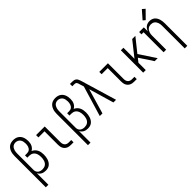

<svg xmlns="http://www.w3.org/2000/svg" viewBox="139 -1894 3222 3222"><g transform="rotate(-45 1750.0 -283.0)"><path d="M71 205V-535Q71 -561 74.5 -586Q78 -611 86.5 -635Q95 -659 110 -680.5Q125 -702 146 -716.5Q167 -731 192 -737Q217 -743 243 -743Q267 -743 291 -737.5Q315 -732 335.5 -719.5Q356 -707 371.5 -688Q387 -669 396 -646.5Q405 -624 409 -600Q413 -576 413 -552Q413 -528 409 -505Q405 -482 395 -461Q385 -440 368.5 -422.5Q352 -405 332 -395Q358 -384 379.5 -364Q401 -344 414 -318.5Q427 -293 432 -264Q437 -235 437 -207Q437 -181 433.5 -155.5Q430 -130 422 -105.5Q414 -81 400 -59Q386 -37 366 -21Q346 -5 320.5 1.5Q295 8 270 8Q249 8 228.5 4Q208 0 189.5 -9.5Q171 -19 156 -34.5Q141 -50 132 -69V205ZM247 -47Q266 -47 285.5 -52Q305 -57 321 -68.5Q337 -80 348 -96.5Q359 -113 365 -132Q371 -151 373.5 -170.5Q376 -190 376 -209Q376 -228 373.5 -247Q371 -266 365 -284Q359 -302 348 -318Q337 -334 321.5 -345Q306 -356 287.5 -361Q269 -366 250 -366H203V-421H250Q266 -421 281 -425Q296 -429 308.5 -438.5Q321 -448 329.5 -461Q338 -474 343 -489Q348 -504 350 -519.5Q352 -535 352 -551Q352 -575 347 -600Q342 -625 328 -645.5Q314 -666 291 -677Q268 -688 243 -688Q225 -688 208 -682.5Q191 -677 177.5 -665.5Q164 -654 155 -638Q146 -622 141 -605Q136 -588 134 -570.5Q132 -553 132 -535V-146V-141Q133 -120 142 -101Q151 -82 168 -69.5Q185 -57 205.5 -52Q226 -47 247 -47Z M874 0Q854 0 833 -3.5Q812 -7 793.5 -16Q775 -25 760 -40Q745 -55 736 -74Q727 -93 723.5 -113.5Q720 -134 720 -155V-475H575V-530H780V-155Q780 -135 785.5 -116Q791 -97 804 -82.5Q817 -68 836 -61.5Q855 -55 874 -55H934V0Z M1071 205V-535Q1071 -561 1074.5 -586Q1078 -611 1086.5 -635Q1095 -659 1110 -680.5Q1125 -702 1146 -716.5Q1167 -731 1192 -737Q1217 -743 1243 -743Q1267 -743 1291 -737.5Q1315 -732 1335.5 -719.5Q1356 -707 1371.5 -688Q1387 -669 1396 -646.5Q1405 -624 1409 -600Q1413 -576 1413 -552Q1413 -528 1409 -505Q1405 -482 1395 -461Q1385 -440 1368.5 -422.5Q1352 -405 1332 -395Q1358 -384 1379.5 -364Q1401 -344 1414 -318.5Q1427 -293 1432 -264Q1437 -235 1437 -207Q1437 -181 1433.5 -155.5Q1430 -130 1422 -105.5Q1414 -81 1400 -59Q1386 -37 1366 -21Q1346 -5 1320.5 1.5Q1295 8 1270 8Q1249 8 1228.5 4Q1208 0 1189.5 -9.5Q1171 -19 1156 -34.5Q1141 -50 1132 -69V205ZM1247 -47Q1266 -47 1285.5 -52Q1305 -57 1321 -68.5Q1337 -80 1348 -96.5Q1359 -113 1365 -132Q1371 -151 1373.5 -170.5Q1376 -190 1376 -209Q1376 -228 1373.5 -247Q1371 -266 1365 -284Q1359 -302 1348 -318Q1337 -334 1321.5 -345Q1306 -356 1287.5 -361Q1269 -366 1250 -366H1203V-421H1250Q1266 -421 1281 -425Q1296 -429 1308.5 -438.5Q1321 -448 1329.5 -461Q1338 -474 1343 -489Q1348 -504 1350 -519.5Q1352 -535 1352 -551Q1352 -575 1347 -600Q1342 -625 1328 -645.5Q1314 -666 1291 -677Q1268 -688 1243 -688Q1225 -688 1208 -682.5Q1191 -677 1177.5 -665.5Q1164 -654 1155 -638Q1146 -622 1141 -605Q1136 -588 1134 -570.5Q1132 -553 1132 -535V-146V-141Q1133 -120 1142 -101Q1151 -82 1168 -69.5Q1185 -57 1205.5 -52Q1226 -47 1247 -47Z M1557 0 1719 -540 1692 -628Q1689 -638 1685.5 -648.5Q1682 -659 1674.5 -666.5Q1667 -674 1656 -677Q1645 -680 1635 -680H1584V-735H1635Q1655 -735 1675.5 -731Q1696 -727 1711.5 -714Q1727 -701 1736 -682Q1745 -663 1751 -644Q1799 -483 1847 -322Q1895 -161 1943 0H1880L1750 -444L1620 0Z M2374 0Q2354 0 2333 -3.5Q2312 -7 2293.5 -16Q2275 -25 2260 -40Q2245 -55 2236 -74Q2227 -93 2223.5 -113.5Q2220 -134 2220 -155V-475H2075V-530H2280V-155Q2280 -135 2285.5 -116Q2291 -97 2304 -82.5Q2317 -68 2336 -61.5Q2355 -55 2374 -55H2434V0Z M2587 0V-530H2648V-268L2856 -530H2931L2739 -290L2931 0H2860L2701 -241L2648 -174V0Z M3368 205V-330Q3368 -348 3366 -366.5Q3364 -385 3358 -402Q3352 -419 3342.5 -434.5Q3333 -450 3318.5 -461.5Q3304 -473 3286 -478Q3268 -483 3250 -483Q3232 -483 3214 -478Q3196 -473 3181.5 -461.5Q3167 -450 3157.5 -434.5Q3148 -419 3142 -402Q3136 -385 3134 -366.5Q3132 -348 3132 -330V0H3071V-475H3021V-530H3132V-435Q3140 -457 3153 -476.5Q3166 -496 3184.5 -510.5Q3203 -525 3226 -531.5Q3249 -538 3273 -538Q3297 -538 3321 -531Q3345 -524 3364 -508.5Q3383 -493 3396 -471.5Q3409 -450 3416 -426.5Q3423 -403 3426 -379Q3429 -355 3429 -330V205ZM3240 -593 3200 -627 3326 -771 3374 -729Z"/></g></svg>

Font: Iosevka Slab Light
Style: Regular
Weight: 300
Monospace: yes
Designer: Belleve Invis
Foundry: Belleve Invis
Version: Version 11.1.0; ttfautohint (v1.8.3)